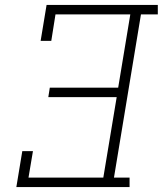

<svg xmlns="http://www.w3.org/2000/svg" viewBox="-20 -755 657 775"><path d="M46 0 70 -145H113L95 -38H397L451 -363H175L181 -401H457L506 -697H204L187 -590H144L168 -735H617V-697H549L440 -38H503V0Z"/></svg>

Font: Iosevka Etoile XLtObl
Style: Regular
Weight: 200
Italic angle: -9°
Designer: Belleve Invis
Foundry: Belleve Invis
Version: Version 15.5.2; ttfautohint (v1.8.4)